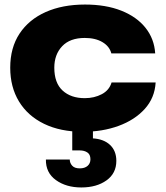

<svg xmlns="http://www.w3.org/2000/svg" viewBox="-20 -570 729 845"><path d="M345 10Q246 10 174 -25Q102 -60 63.5 -123.5Q25 -187 25 -272Q25 -360 66 -422Q107 -484 181 -517Q255 -550 354 -550Q446 -550 514 -523Q582 -496 620.5 -447.5Q659 -399 663 -335H470Q462 -366 431 -384.5Q400 -403 353 -403Q288 -403 253.5 -366.5Q219 -330 219 -272Q219 -205 255.5 -171.5Q292 -138 353 -138Q395 -138 428 -155.5Q461 -173 471 -207H665Q661 -139 617 -90.5Q573 -42 502 -16Q431 10 345 10ZM338 255Q271 255 226 222.5Q181 190 182 132H287Q287 147 297.5 159Q308 171 331 171Q353 171 365.5 160Q378 149 378 131Q378 110 364.5 101Q351 92 331 92H298V-26H389V39Q437 42 464.5 68Q492 94 492 138Q492 193 448.5 224Q405 255 338 255Z"/></svg>

Font: Mona Sans Expanded ExtraBold
Style: Regular
Weight: 800
Width: 7
Designer: Deni Anggara
Foundry: GitHub
Version: Version 1.001; ttfautohint (v1.8.4.7-5d5b);gftools[0.9.33]